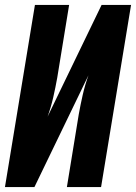

<svg xmlns="http://www.w3.org/2000/svg" viewBox="-20 -755 549 775"><path d="M0 0 121 -735H259L211 -441Q204 -402 195 -362.5Q186 -323 172 -284L390 -735H509L388 0H250L298 -294Q305 -333 314 -372.5Q323 -412 337 -451L119 0Z"/></svg>

Font: Iosevka SS04 Heavy Oblique
Style: Regular
Weight: 900
Italic angle: -9°
Monospace: yes
Designer: Belleve Invis
Foundry: Belleve Invis
Version: Version 19.0.0; ttfautohint (v1.8.4)